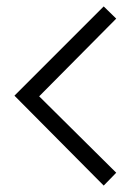

<svg xmlns="http://www.w3.org/2000/svg" viewBox="-20 -657 415 598"><path d="M25 -359 303 -79 342 -119 102 -357 342 -599 303 -637Z"/></svg>

Font: Advent Pro
Style: Regular
Weight: 400
Designer: VivaRado, Andreas Kalpakidis
Foundry: VivaRado, Andreas Kalpakidis
Version: Version 3.000